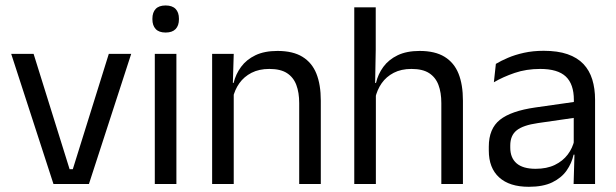

<svg xmlns="http://www.w3.org/2000/svg" viewBox="-20 -690 2310 720"><path d="M253 -55.5 388 -488H472L313.5 0H180.5L22 -488H106L241 -55.5Z M560.5 0V-488H641.5V0ZM601 -568Q576 -568 563.8 -581.2Q551.5 -594.5 551.5 -617.5V-620Q551.5 -643.5 563.8 -656.5Q576 -669.5 601 -669.5Q626 -669.5 638.5 -656.5Q651 -643.5 651 -620V-617.5Q651 -594 638.5 -581Q626 -568 601 -568Z M1102 0V-303.5Q1102 -343 1091.2 -371.5Q1080.5 -400 1056.2 -415.8Q1032 -431.5 990 -431.5Q951.5 -431.5 923.2 -417Q895 -402.5 877.5 -377.8Q860 -353 853 -321.5L838.5 -379H856Q864 -412 884 -439.2Q904 -466.5 937.8 -482.8Q971.5 -499 1020.5 -499Q1078.5 -499 1114.2 -477Q1150 -455 1166.5 -413.8Q1183 -372.5 1183 -312.5V0ZM775.5 0V-488H856.5L853 -371L856.5 -366.5V0Z M1635 0V-303.5Q1635 -343 1624.2 -371.5Q1613.5 -400 1589.2 -415.8Q1565 -431.5 1523 -431.5Q1484.5 -431.5 1456.5 -417Q1428.5 -402.5 1411.2 -377.8Q1394 -353 1387 -321.5L1369 -379H1390Q1397.5 -412 1417.5 -439.2Q1437.5 -466.5 1471.2 -482.8Q1505 -499 1553.5 -499Q1611.5 -499 1647.2 -477Q1683 -455 1699.5 -413.8Q1716 -372.5 1716 -312.5V0ZM1308.5 0V-662.5H1389V-503.5L1386.5 -363.5L1389.5 -357V0Z M2131 0 2134.5 -118.5 2131.5 -131V-286.5L2132 -315Q2132 -374.5 2101.8 -403Q2071.5 -431.5 2006 -431.5Q1953.5 -431.5 1909.8 -416.5Q1866 -401.5 1832 -381.5L1839.5 -450.5Q1858.5 -462 1884.8 -473.2Q1911 -484.5 1944.8 -492Q1978.5 -499.5 2019 -499.5Q2071.5 -499.5 2108.2 -486.8Q2145 -474 2167.8 -450Q2190.5 -426 2201 -392Q2211.5 -358 2211.5 -316V0ZM1963 10.5Q1890.5 10.5 1851.8 -24.8Q1813 -60 1813 -125.5V-140Q1813 -207.5 1854.8 -240.8Q1896.5 -274 1987.5 -287L2142 -309L2146.5 -250L1997.5 -228.5Q1941.5 -220.5 1917.5 -201.2Q1893.5 -182 1893.5 -144.5V-136.5Q1893.5 -98 1917.2 -77.5Q1941 -57 1988.5 -57Q2030.5 -57 2060.5 -71.5Q2090.5 -86 2109 -110.5Q2127.5 -135 2134 -165L2146.5 -110H2131Q2124 -78 2104.8 -50.5Q2085.5 -23 2051 -6.2Q2016.5 10.5 1963 10.5Z"/></svg>

Font: Anek Bangla
Style: Regular
Weight: 400
Designer: Sulekha Rajkumar (Bangla), Yesha Goshar (Latin)
Foundry: Ek Type
Version: Version 1.003